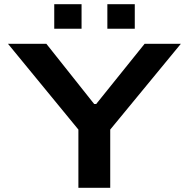

<svg xmlns="http://www.w3.org/2000/svg" viewBox="-20 -896 901 916"><path d="M238.8 -758.8V-876H369.1V-758.8ZM492.2 -758.8V-876H623V-758.8ZM354 0V-277.8L18.1 -687H201.2L429.2 -399.9H439L669.9 -687H842.8L505.9 -277.8V0Z"/></svg>

Font: Archivo Expanded SemiBold
Style: Regular
Weight: 600
Width: 7
Designer: Hector Gatti
Foundry: Omnibus-Type
Version: Version 2.001